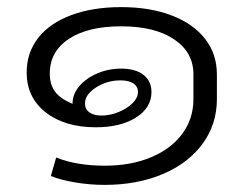

<svg xmlns="http://www.w3.org/2000/svg" viewBox="-20 -501 690 540"><path d="M590 -292V-222Q590 -152 550 -97Q510 -42 438 -11.5Q366 19 274 19Q232 19 191 12Q150 5 123 -6L138 -58Q195 -35 275 -35Q348 -35 404.5 -58.5Q461 -82 492.5 -124.5Q524 -167 524 -222V-292Q524 -354 469.5 -390.5Q415 -427 321 -427Q227 -427 173.5 -391.5Q120 -356 120 -294Q120 -263 135 -243Q150 -223 184 -209V-210Q184 -236 203 -258.5Q222 -281 253.5 -294.5Q285 -308 321 -308Q361 -308 383.5 -290.5Q406 -273 406 -242Q406 -198 362.5 -170.5Q319 -143 250 -143Q162 -143 108.5 -185Q55 -227 55 -297Q55 -353 87.5 -394.5Q120 -436 180.5 -458.5Q241 -481 321 -481Q402 -481 463 -457.5Q524 -434 557 -391.5Q590 -349 590 -292ZM219 -210Q219 -194 231.5 -185Q244 -176 265 -176Q290 -176 314 -186Q338 -196 353 -211Q368 -226 368 -242Q368 -258 355 -266.5Q342 -275 319 -275Q281 -275 250 -255Q219 -235 219 -210Z"/></svg>

Font: KoHo
Style: Regular
Weight: 400
Version: Version 1.000; ttfautohint (v1.6)